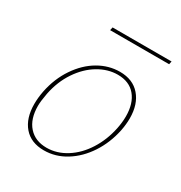

<svg xmlns="http://www.w3.org/2000/svg" viewBox="-135 -645 706 747"><g transform="rotate(30 218.0 -271.0)"><path d="M43 -135Q43 -163 49 -194Q62 -258 95.5 -307.5Q129 -357 174.5 -383.5Q220 -410 270 -410Q328 -410 360.5 -372.5Q393 -335 393 -272Q393 -245 387 -215Q374 -153 341.5 -103.5Q309 -54 263 -25.5Q217 3 165 3Q107 3 75 -34Q43 -71 43 -135ZM370 -215Q376 -245 376 -271Q376 -329 348 -362.5Q320 -396 268 -396Q224 -396 182 -371Q140 -346 109 -300Q78 -254 66 -194Q59 -157 59 -136Q59 -77 88.5 -44Q118 -11 169 -11Q215 -11 257 -37.5Q299 -64 328.5 -110.5Q358 -157 370 -215ZM158 -545H423L420 -531H155Z"/></g></svg>

Font: Ysabeau Thin
Style: Italic
Weight: 200
Italic angle: -12°
Designer: Christian Thalmann (Catharsis Fonts)
Version: Version 0.003